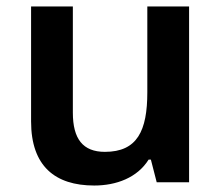

<svg xmlns="http://www.w3.org/2000/svg" viewBox="-20 -563 684 593"><path d="M564 -543H435V-278C435 -159 404 -94 304 -94C236 -94 205 -134 205 -215V-543H76V-188C76 -50 150 10 271 10C339 10 404 -14 439 -70H446L464 0H564Z"/></svg>

Font: Noto Kufi Arabic SemiBold
Style: Regular
Weight: 600
Designer: Monotype Design Team, David Williams, Khaled Hosny
Foundry: Google LLC
Version: Version 2.109